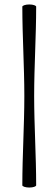

<svg xmlns="http://www.w3.org/2000/svg" viewBox="-20 -830 222 860"><path d="M80 -800C80 -667 89 -533 89 -400C89 -267 80 -133 80 0C80 5 94 10 111 10C129 10 142 5 142 0C142 -133 133 -267 133 -400C133 -533 142 -667 142 -800C142 -805 129 -810 111 -810C94 -810 80 -805 80 -800Z"/></svg>

Font: Nupuram ExtraLight
Style: Regular
Weight: 200
Designer: Santhosh Thottingal (santhosh.thottingal@gmail.com)
Foundry: SMC
Version: Version 1.000